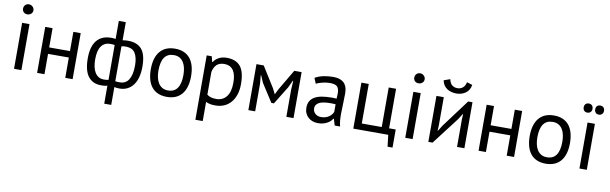

<svg xmlns="http://www.w3.org/2000/svg" viewBox="-53 -1282 6528 2056"><g transform="rotate(10 3211.0 -254.0)"><path d="M94 -500H174V0H94ZM77 -652Q77 -675 92.5 -691.5Q108 -708 132 -708Q156 -708 173 -691.5Q190 -675 190 -652Q190 -629 173 -614Q156 -599 132 -599Q108 -599 92.5 -614Q77 -629 77 -652Z M651 -221H425V0H345V-500H425V-291H651V-500H731V0H651Z M1110 4Q1093 10 1074.5 11Q1056 12 1041 12Q950 12 901 -52Q852 -116 852 -250Q852 -378 906 -443Q960 -508 1062 -508Q1090 -508 1110 -504V-700H1186V-503Q1204 -506 1218 -507Q1232 -508 1245 -508Q1344 -508 1394 -450.5Q1444 -393 1444 -260Q1444 -197 1430.5 -146.5Q1417 -96 1391 -61Q1365 -26 1327.5 -7Q1290 12 1241 12Q1232 12 1214.5 10.5Q1197 9 1186 5V200H1110ZM1230 -442Q1218 -442 1208.5 -441.5Q1199 -441 1185 -437V-57Q1195 -55 1207.5 -54.5Q1220 -54 1235 -54Q1299 -54 1331.5 -107Q1364 -160 1364 -260Q1364 -345 1334.5 -393.5Q1305 -442 1230 -442ZM1061 -54Q1073 -54 1085 -55Q1097 -56 1111 -59V-438Q1099 -440 1088.5 -441Q1078 -442 1063 -442Q1001 -442 966.5 -395.5Q932 -349 932 -250Q932 -208 939.5 -172Q947 -136 963 -109.5Q979 -83 1003.5 -68.5Q1028 -54 1061 -54Z M1537 -250Q1537 -377 1593.5 -444.5Q1650 -512 1756 -512Q1812 -512 1853.5 -493.5Q1895 -475 1922 -440.5Q1949 -406 1962 -357.5Q1975 -309 1975 -250Q1975 -123 1918.5 -55.5Q1862 12 1756 12Q1700 12 1658.5 -6.5Q1617 -25 1590 -59.5Q1563 -94 1550 -142.5Q1537 -191 1537 -250ZM1620 -250Q1620 -212 1627.5 -177Q1635 -142 1651 -116Q1667 -90 1693 -74Q1719 -58 1756 -58Q1892 -57 1892 -250Q1892 -289 1884.5 -324Q1877 -359 1861 -385Q1845 -411 1819 -426.5Q1793 -442 1756 -442Q1620 -443 1620 -250Z M2101 -500H2156L2171 -440H2175Q2198 -475 2234.5 -493.5Q2271 -512 2318 -512Q2418 -512 2467 -453Q2516 -394 2516 -260Q2516 -197 2499.5 -146.5Q2483 -96 2453 -61Q2423 -26 2380.5 -7Q2338 12 2286 12Q2249 12 2227.5 7.5Q2206 3 2181 -8V200H2101ZM2303 -442Q2252 -442 2222.5 -415.5Q2193 -389 2181 -335V-87Q2199 -73 2222 -65.5Q2245 -58 2283 -58Q2352 -58 2392.5 -109.5Q2433 -161 2433 -261Q2433 -302 2426 -335.5Q2419 -369 2403.5 -392.5Q2388 -416 2363.5 -429Q2339 -442 2303 -442Z M3055 -297 3061 -392H3056L3020 -315L2899 -119H2871L2745 -315L2712 -392H2708L2716 -298V0H2642V-500H2721L2861 -276L2890 -218H2892L2922 -278L3053 -500H3133V0H3055Z M3279 -463Q3317 -486 3367.5 -497Q3418 -508 3473 -508Q3525 -508 3556.5 -494Q3588 -480 3604.5 -457.5Q3621 -435 3626.5 -408Q3632 -381 3632 -354Q3632 -294 3629 -237Q3626 -180 3626 -129Q3626 -92 3629 -59Q3632 -26 3640 2H3581L3560 -68H3555Q3546 -54 3532.5 -40.5Q3519 -27 3500 -16.5Q3481 -6 3456 1Q3431 8 3399 8Q3367 8 3339.5 -2Q3312 -12 3292 -30.5Q3272 -49 3260.5 -75Q3249 -101 3249 -134Q3249 -178 3267 -207.5Q3285 -237 3317.5 -254.5Q3350 -272 3395.5 -279.5Q3441 -287 3496 -287Q3510 -287 3523.5 -287Q3537 -287 3551 -285Q3554 -315 3554 -339Q3554 -394 3532 -416Q3510 -438 3452 -438Q3435 -438 3415.5 -435.5Q3396 -433 3375.5 -428.5Q3355 -424 3336.5 -417.5Q3318 -411 3304 -403ZM3421 -62Q3449 -62 3471 -69.5Q3493 -77 3509 -88.5Q3525 -100 3535.5 -114Q3546 -128 3551 -141V-224Q3537 -225 3522.5 -225.5Q3508 -226 3494 -226Q3463 -226 3433.5 -222.5Q3404 -219 3381.5 -209.5Q3359 -200 3345.5 -183.5Q3332 -167 3332 -142Q3332 -107 3357 -84.5Q3382 -62 3421 -62Z M4232 127H4178L4163 0H3783V-500H3863V-70H4080V-500H4160V-70H4232Z M4348 -500H4428V0H4348ZM4331 -652Q4331 -675 4346.5 -691.5Q4362 -708 4386 -708Q4410 -708 4427 -691.5Q4444 -675 4444 -652Q4444 -629 4427 -614Q4410 -599 4386 -599Q4362 -599 4346.5 -614Q4331 -629 4331 -652Z M4911 -296 4914 -358H4911L4870 -294L4645 0H4599V-500H4679V-195L4676 -136H4680L4719 -198L4944 -500H4991V0H4911ZM4714 -702Q4724 -656 4748.5 -638Q4773 -620 4805 -620Q4837 -620 4862 -639Q4887 -658 4896 -701L4956 -682Q4947 -624 4904.5 -593Q4862 -562 4803 -562Q4776 -562 4749.5 -569Q4723 -576 4702 -590Q4681 -604 4666 -626Q4651 -648 4646 -678Z M5451 -221H5225V0H5145V-500H5225V-291H5451V-500H5531V0H5451Z M5657 -250Q5657 -377 5713.5 -444.5Q5770 -512 5876 -512Q5932 -512 5973.5 -493.5Q6015 -475 6042 -440.5Q6069 -406 6082 -357.5Q6095 -309 6095 -250Q6095 -123 6038.5 -55.5Q5982 12 5876 12Q5820 12 5778.5 -6.5Q5737 -25 5710 -59.5Q5683 -94 5670 -142.5Q5657 -191 5657 -250ZM5740 -250Q5740 -212 5747.5 -177Q5755 -142 5771 -116Q5787 -90 5813 -74Q5839 -58 5876 -58Q6012 -57 6012 -250Q6012 -289 6004.5 -324Q5997 -359 5981 -385Q5965 -411 5939 -426.5Q5913 -442 5876 -442Q5740 -443 5740 -250Z M6173 -653Q6173 -676 6185.5 -689.5Q6198 -703 6221 -703Q6243 -703 6256 -689.5Q6269 -676 6269 -653Q6269 -632 6256 -618Q6243 -604 6221 -604Q6198 -604 6185.5 -618Q6173 -632 6173 -653ZM6298 -653Q6298 -676 6310.5 -689.5Q6323 -703 6345 -703Q6368 -703 6381 -689.5Q6394 -676 6394 -653Q6394 -632 6381 -618Q6368 -604 6345 -604Q6323 -604 6310.5 -618Q6298 -632 6298 -653ZM6242 -500H6322V0H6242Z"/></g></svg>

Font: PTSans
Style: Regular
Weight: 400
Designer: A.Korolkova, O.Umpeleva, V.Yefimov
Foundry: ParaType Ltd
Version: Version 2.003W OFL